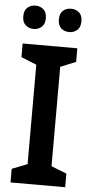

<svg xmlns="http://www.w3.org/2000/svg" viewBox="-61 -948 467 983"><g transform="rotate(5 172.5 -456.5)"><path d="M313 0H32V-70L111 -101V-612L32 -644V-714H313V-644L234 -612V-101L313 -70ZM23 -853Q23 -884 40 -898.5Q57 -913 81 -913Q105 -913 122 -898.5Q139 -884 139 -853Q139 -823 122 -808Q105 -793 81 -793Q57 -793 40 -808Q23 -823 23 -853ZM206 -853Q206 -884 222.5 -898.5Q239 -913 264 -913Q288 -913 305 -898.5Q322 -884 322 -853Q322 -823 305 -808Q288 -793 264 -793Q239 -793 222.5 -808Q206 -823 206 -853Z"/></g></svg>

Font: Noto Sans Tamil SemiCondensed SemiBold
Style: Regular
Weight: 600
Width: 4
Designer: Jelle Bosma - Monotype Design Team
Foundry: Monotype Imaging Inc.
Version: Version 2.004; ttfautohint (v1.8.4.7-5d5b)